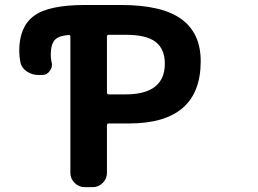

<svg xmlns="http://www.w3.org/2000/svg" viewBox="-20 -775 1040 774"><path d="M418.9 -634.8Q411.1 -634.8 411.1 -627V-402.3Q411.1 -394.5 418.9 -394.5H486.3Q644.5 -394.5 644.5 -518.6Q644.5 -577.1 607.4 -606Q570.3 -634.8 486.3 -634.8ZM263.7 -627Q263.7 -634.8 255.9 -633.8Q217.8 -630.9 202.1 -615.2Q184.6 -597.7 184.6 -553.7Q184.6 -541 187.5 -526.4Q189.5 -520.5 189.5 -514.6Q189.5 -501 180.7 -489.3Q169.9 -472.7 150.4 -472.7H134.8Q108.4 -472.7 86.9 -487.8Q65.4 -502.9 61.5 -528.3Q57.6 -549.8 57.6 -570.3Q57.6 -667 116.7 -710.9Q175.8 -754.9 323.2 -754.9H467.8Q632.8 -754.9 710.9 -698.2Q789.1 -641.6 789.1 -528.3Q789.1 -277.3 500 -277.3H418.9Q411.1 -277.3 411.1 -269.5V-78.1Q411.1 -54.7 394 -37.6Q377 -20.5 353.5 -20.5H321.3Q297.9 -20.5 280.8 -37.6Q263.7 -54.7 263.7 -78.1Z"/></svg>

Font: Gen Jyuu Gothic Monospace Bold
Style: Bold
Weight: 700
Designer: [Source Han Sans]
Ryoko NISHIZUKA  (kana & ideographs); Paul D. Hunt (Latin, Greek & Cyrillic); Wenlong ZHANG  (bopomofo
Version: Version 1.002.20150607